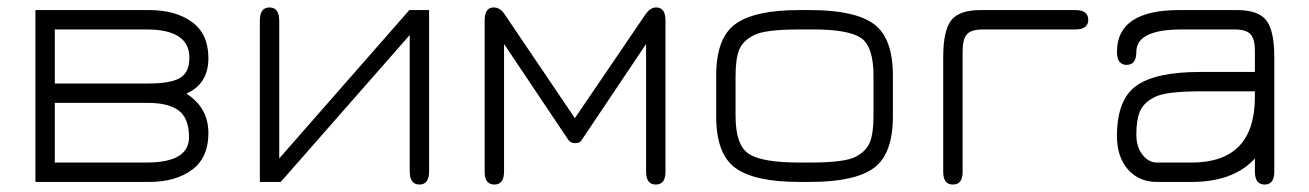

<svg xmlns="http://www.w3.org/2000/svg" viewBox="-20 -488 3510 515"><path d="M75 0V-461H380Q451 -461 495 -429Q539 -397 539 -332Q539 -263 480 -237Q539 -199 539 -131Q539 -65 495 -32.5Q451 0 380 0ZM373 -409H127V-264H377Q438 -264 463 -279Q488 -294 488 -333Q488 -409 373 -409ZM127 -52H373Q487 -52 487 -120Q487 -170 460 -191Q433 -212 377 -212H127Z M1078 -461H1131V-28Q1131 7 1105 7Q1079 7 1079 -29V-394L733 0H677V-433Q677 -468 703 -468Q729 -468 729 -432V-63Z M1713 -370 1540 -112Q1535 -104 1523 -104Q1511 -104 1505 -112L1332 -370V-28Q1332 7 1306 7Q1280 7 1280 -27V-433Q1280 -468 1304 -468Q1322 -468 1334 -449L1522 -171L1711 -449Q1724 -468 1740 -468Q1765 -468 1765 -433V-27Q1765 7 1739 7Q1713 7 1713 -28Z M2153 0H2124Q2004 0 1952.5 -37.5Q1901 -75 1901 -176V-285Q1901 -386 1952.5 -423.5Q2004 -461 2124 -461H2153Q2273 -461 2324 -423.5Q2375 -386 2375 -285V-176Q2375 -75 2324 -37.5Q2273 0 2153 0ZM2124 -52H2153Q2247 -52 2276 -68Q2304 -83 2313.5 -107Q2323 -131 2323 -177V-284Q2323 -364 2289 -386.5Q2255 -409 2162 -409H2124Q2030 -409 2001 -393Q1972 -378 1962.5 -354Q1953 -330 1953 -284V-177Q1953 -98 1989 -75Q2025 -52 2124 -52Z M2864 -409H2617Q2585 -409 2573.5 -396Q2562 -383 2562 -350V-27Q2562 7 2536 7Q2510 7 2510 -27V-335Q2510 -406 2531.5 -433.5Q2553 -461 2610 -461H2864Q2899 -461 2899 -435Q2899 -409 2864 -409Z M2976 -349Q2976 -461 3143 -461H3298Q3355 -461 3376.5 -433.5Q3398 -406 3398 -335V-27Q3398 7 3372 7Q3346 7 3346 -28V-63Q3289 0 3176 0H3083Q3035 0 3005.5 -33.5Q2976 -67 2976 -123Q2976 -221 3028 -258Q3080 -295 3199 -295H3346V-352Q3346 -383 3334.5 -396Q3323 -409 3291 -409H3150Q3028 -409 3028 -349Q3028 -314 3002 -314Q2976 -314 2976 -349ZM3083 -52H3176Q3346 -52 3346 -228V-243H3199Q3105 -243 3076 -227Q3047 -212 3037.5 -189Q3028 -166 3028 -127Q3028 -94 3044.5 -73Q3061 -52 3083 -52Z"/></svg>

Font: Jura
Style: Regular
Weight: 400
Designer: Daniel Johnson, Alexei Vanyashin
Foundry: Daniel Johnson
Version: Version 5.103